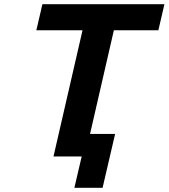

<svg xmlns="http://www.w3.org/2000/svg" viewBox="-20 -749 807 919"><path d="M411 -108H531L471 150H336L371 0H236L375 -604H154L183 -729H767L738 -604H525Z"/></svg>

Font: Miedinger
Style: Bold-Italic
Weight: 700
Italic angle: -13°
Version: Version 001.000